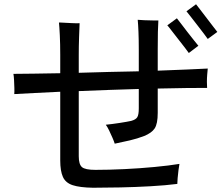

<svg xmlns="http://www.w3.org/2000/svg" viewBox="-20 -871 1041 902"><path d="M417 11Q355 10 321.5 -1Q288 -12 275.5 -40Q263 -68 263 -117V-440Q196 -437 140.5 -434Q85 -431 47 -429Q48 -439 47.5 -457.5Q47 -476 46 -495Q45 -514 43 -524Q82 -524 139 -525Q196 -526 263 -527V-613Q263 -665 261 -705.5Q259 -746 257 -765Q260 -765 267 -765Q287 -764 315 -762.5Q343 -761 354 -762Q353 -740 351.5 -696.5Q350 -653 350 -613V-529Q419 -531 491.5 -533Q564 -535 632 -536V-636Q632 -685 630.5 -721.5Q629 -758 627 -778Q639 -777 658.5 -776Q678 -775 696.5 -775Q715 -775 724 -775Q721 -735 721 -638V-539Q798 -542 859.5 -544.5Q921 -547 956 -549Q955 -539 953.5 -521.5Q952 -504 952 -486.5Q952 -469 953 -458Q916 -458 855.5 -457.5Q795 -457 721 -455V-341Q721 -289 706.5 -267.5Q692 -246 657 -232Q626 -220 590 -211.5Q554 -203 519 -196Q516 -206 508.5 -223.5Q501 -241 492.5 -258.5Q484 -276 477 -285Q507 -288 542.5 -293.5Q578 -299 596 -303Q618 -309 625 -320.5Q632 -332 632 -362V-453Q563 -451 491 -448.5Q419 -446 350 -443V-137Q350 -99 365 -86Q380 -73 428 -73Q491 -73 564 -76.5Q637 -80 705.5 -86.5Q774 -93 823 -101Q821 -91 818.5 -71.5Q816 -52 814.5 -34Q813 -16 813 -7Q758 0 687 4Q616 8 545 9.5Q474 11 417 11ZM867 -622Q863 -628 848.5 -647Q834 -666 816.5 -688Q799 -710 785 -728.5Q771 -747 766 -752L811 -785Q816 -779 830 -760.5Q844 -742 861 -720Q878 -698 892.5 -680Q907 -662 912 -656ZM956 -688Q952 -694 938 -712.5Q924 -731 906.5 -753.5Q889 -776 875 -794Q861 -812 856 -818L901 -851Q906 -845 920 -826.5Q934 -808 951 -786Q968 -764 982 -745.5Q996 -727 1001 -721Z"/></svg>

Font: Zen Kaku Gothic Antique Medium
Style: Regular
Weight: 500
Designer: Yoshimichi Ohira
Foundry: Positype
Version: Version 1.002